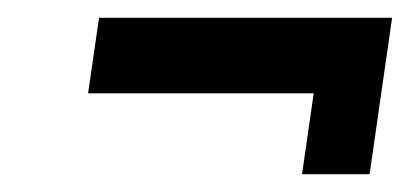

<svg xmlns="http://www.w3.org/2000/svg" viewBox="-20 -393 461 216"><path d="M332.9 -288 319.8 -197H395.8L408.9 -288L421.1 -373H345.1H91.4L79.1 -288Z"/></svg>

Font: Blink
Style: Obl
Weight: 400
Designer: Mew Too
Foundry: Cannot Into Space Fonts
Version: Version 001.000